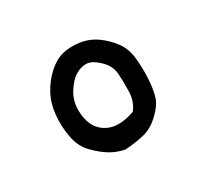

<svg xmlns="http://www.w3.org/2000/svg" viewBox="-91 -511 681 640"><g transform="rotate(-30 250.0 -191.5)"><path d="M226.6 2Q197.3 -3.9 172.9 -18.6Q148.4 -33.2 122.1 -60.1Q95.7 -86.9 87.9 -128.9Q80.1 -170.9 84 -212.9Q87.9 -254.9 105.5 -288.1Q123 -321.3 150.4 -346.7Q177.7 -372.1 207 -379.9Q236.3 -387.7 272 -382.8Q307.6 -377.9 335.9 -357.9Q364.3 -337.9 384.8 -310.1Q405.3 -282.2 409.2 -243.7Q413.1 -205.1 411.1 -166.5Q409.2 -127.9 401.4 -100.6Q393.6 -73.2 363.3 -44.4Q333 -15.6 298.3 -7.8Q263.7 0 226.6 2ZM311.5 -94.7Q333 -122.1 334 -159.2Q335 -196.3 333 -227.5Q331.1 -258.8 305.2 -284.2Q279.3 -309.6 257.8 -310.5Q236.3 -311.5 214.8 -298.3Q193.4 -285.2 173.8 -253.4Q154.3 -221.7 157.2 -178.7Q160.2 -135.7 181.6 -112.3Q203.1 -88.9 234.9 -84Q266.6 -79.1 311.5 -94.7Z"/></g></svg>

Font: JasonHandwriting4
Style: Regular
Weight: 400
Version: Version 1.01.21